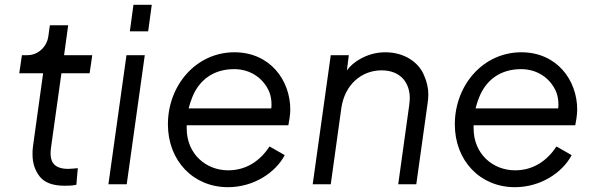

<svg xmlns="http://www.w3.org/2000/svg" viewBox="-20 -765 2469 797"><path d="M248 6C259 6 281 6 297 2L303 -67C292 -66 276 -64 263 -64C195 -64 190 -104 190 -130C190 -138 191 -146 192 -154L235 -461H352L363 -536H246L263 -660H187L181 -617C176 -572 139 -536 94 -536H71L60 -461H159L117 -158C115 -146 115 -135 115 -124C115 -88 125 -58 145 -32C165 -7 199 6 248 6Z M595 -635 610 -745H534L519 -635ZM506 0 581 -536H505L430 0Z M926 12C1034 12 1124 -49 1162 -121L1099 -157C1062 -101 1006 -58 927 -58C836 -58 755 -125 755 -232C755 -237 755 -241 755 -245H1177C1180 -260 1185 -289 1185 -310C1185 -432 1101 -548 953 -548C794 -548 677 -411 677 -249C677 -97 783 12 926 12ZM763 -315C767 -331 772 -346 778 -361C807 -434 867 -478 952 -478C1020 -478 1074 -440 1098 -383C1104 -367 1107 -350 1107 -333C1107 -327 1107 -321 1106 -315Z M1353 0 1397 -317C1411 -413 1480 -473 1564 -473C1644 -473 1681 -420 1681 -358C1681 -350 1680 -341 1679 -331L1633 0H1708L1755 -336C1757 -349 1758 -361 1758 -373C1758 -399 1752 -426 1740 -453C1717 -508 1657 -548 1580 -548C1541 -548 1506 -538 1473 -519C1452 -507 1434 -492 1420 -473L1428 -536H1353L1278 0Z M2117 12C2225 12 2315 -49 2353 -121L2290 -157C2253 -101 2197 -58 2118 -58C2027 -58 1946 -125 1946 -232C1946 -237 1946 -241 1946 -245H2368C2371 -260 2376 -289 2376 -310C2376 -432 2292 -548 2144 -548C1985 -548 1868 -411 1868 -249C1868 -97 1974 12 2117 12ZM1954 -315C1958 -331 1963 -346 1969 -361C1998 -434 2058 -478 2143 -478C2211 -478 2265 -440 2289 -383C2295 -367 2298 -350 2298 -333C2298 -327 2298 -321 2297 -315Z"/></svg>

Font: Plus Jakarta Sans
Style: Italic
Weight: 400
Italic angle: -8°
Designer: Gumpita Rahayu
Foundry: Tokotype
Version: Version 2.071;gftools[0.9.30]